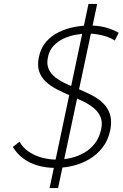

<svg xmlns="http://www.w3.org/2000/svg" viewBox="-20 -838 621 972"><path d="M231 114H274L472 -818H428ZM561 -633 581 -672Q560 -684 536 -692.5Q512 -701 486.5 -705Q461 -709 434 -709Q396 -709 355 -701Q314 -693 277 -675Q240 -657 213.5 -626.5Q187 -596 177 -550Q168 -508 178 -477.5Q188 -447 211.5 -425Q235 -403 266.5 -386.5Q298 -370 332.5 -355.5Q367 -341 398.5 -326Q430 -311 454 -291.5Q478 -272 489 -245.5Q500 -219 492 -183Q483 -141 460.5 -112Q438 -83 407 -65Q376 -47 339.5 -38.5Q303 -30 266 -30Q229 -30 192 -40Q155 -50 125 -70.5Q95 -91 79 -121L45 -94Q67 -58 99.5 -34.5Q132 -11 173 0.5Q214 12 260 12Q304 12 348.5 1.5Q393 -9 432 -32Q471 -55 499 -91Q527 -127 538 -178Q547 -224 537.5 -256.5Q528 -289 505 -312.5Q482 -336 450.5 -353Q419 -370 384.5 -384Q350 -398 318 -412.5Q286 -427 262 -445Q238 -463 226.5 -488.5Q215 -514 223 -550Q230 -584 252 -607Q274 -630 304 -643.5Q334 -657 366 -662.5Q398 -668 426 -668Q450 -668 474 -664Q498 -660 520.5 -652.5Q543 -645 561 -633Z"/></svg>

Font: Advent Pro Light
Style: Italic
Weight: 300
Italic angle: -12°
Version: Version 3.000